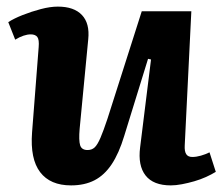

<svg xmlns="http://www.w3.org/2000/svg" viewBox="-20 -547 674 581"><path d="M5 -480Q22 -491 48.5 -501.5Q75 -512 103.5 -519.5Q132 -527 155 -527Q204 -527 228 -501.5Q252 -476 247 -428L221 -157Q218 -122 222.5 -107.5Q227 -93 245 -93Q258 -93 266.5 -101Q275 -109 284 -130Q293 -151 305 -187L409 -513H559L539 -107Q538 -89 543.5 -80.5Q549 -72 562 -72Q574 -72 588 -76Q602 -80 614 -86L633 -27Q620 -19 603.5 -11.5Q587 -4 568 1.5Q549 7 530.5 10.5Q512 14 497 14Q444 14 420.5 -16Q397 -46 404 -101L437 -367L428 -369L356 -136Q340 -83 318 -50Q296 -17 266 -1.5Q236 14 195 14Q132 14 101.5 -26Q71 -66 77 -146L97 -404Q99 -427 93 -435Q87 -443 73 -443Q63 -443 51 -439Q39 -435 26 -427Z"/></svg>

Font: Literata 18pt
Style: Bold Italic
Weight: 700
Italic angle: -2°
Designer: Latin by Veronika Burian and Jose Scaglione. Greek by Irene Vlachou. Cyrillic by Vera Evstafieva
Foundry: TypeTogether
Version: Version 3.103;gftools[0.9.29]